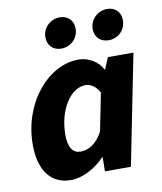

<svg xmlns="http://www.w3.org/2000/svg" viewBox="-81 -774 717 852"><g transform="rotate(-10 277.0 -348.0)"><path d="M170 12C221 12 279 -17 324 -64H326L325 0H442L541 -497H426L404 -445H402C383 -484 339 -509 295 -509C158 -509 30 -360 30 -171C30 -53 83 12 170 12ZM234 -105C201 -105 180 -131 180 -189C180 -305 240 -392 306 -392C327 -392 353 -378 368 -347L334 -177C304 -121 265 -105 234 -105ZM229 -570C273 -570 307 -604 307 -647C307 -685 280 -708 246 -708C201 -708 168 -672 168 -632C168 -592 195 -570 229 -570ZM443 -570C487 -570 520 -604 520 -647C520 -685 494 -708 459 -708C415 -708 381 -672 381 -632C381 -592 408 -570 443 -570Z"/></g></svg>

Font: Source Sans Pro
Style: Bold Italic
Weight: 700
Italic angle: -11°
Designer: Paul D. Hunt
Foundry: Adobe Systems Incorporated
Version: Version 3.006;hotconv 1.0.111;makeotfexe 2.5.65597